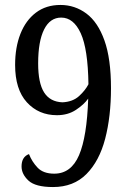

<svg xmlns="http://www.w3.org/2000/svg" viewBox="-20 -744 517 775"><path d="M194 11Q123 11 95 -15Q67 -41 67 -72Q67 -111 97 -122Q109 -91 132 -67Q155 -43 199 -43Q267 -43 299 -117.5Q331 -192 336 -346Q319 -322 286.5 -300.5Q254 -279 210 -279Q136 -279 88.5 -331Q41 -383 41 -482Q41 -553 62.5 -607.5Q84 -662 125 -693Q166 -724 224 -724Q282 -724 328.5 -689.5Q375 -655 401.5 -581Q428 -507 428 -388Q428 -274 404.5 -184Q381 -94 329 -41.5Q277 11 194 11ZM232 -331Q274 -333 299.5 -356.5Q325 -380 337 -404Q335 -546 306 -609.5Q277 -673 227 -673Q182 -673 158 -625Q134 -577 134 -488Q134 -409 158 -371Q182 -333 232 -331Z"/></svg>

Font: Noto Serif Georgian Condensed
Style: Regular
Weight: 400
Width: 3
Designer: Monotype Design Team, Akaki Razmadze
Foundry: Google LLC
Version: Version 2.003; ttfautohint (v1.8.4.7-5d5b)